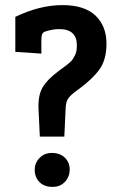

<svg xmlns="http://www.w3.org/2000/svg" viewBox="-20 -715 473 752"><path d="M281 -538Q281 -601 212 -601Q189 -601 162 -593Q149 -590 145.5 -582Q142 -574 142 -558V-505L40 -512V-649Q136 -695 224 -695Q311 -695 354 -654Q397 -613 397 -544Q397 -482 370.5 -444.5Q344 -407 290 -367Q260 -346 249 -332Q238 -318 237 -290L232 -180H136L131 -285Q128 -339 146 -371Q164 -403 211 -438Q215 -441 226 -449Q237 -457 241 -460Q245 -463 253.5 -470.5Q262 -478 265.5 -484Q269 -490 273.5 -498.5Q278 -507 279.5 -516.5Q281 -526 281 -538ZM116 -50Q116 -77 135 -96.5Q154 -116 183 -116Q215 -116 234 -97.5Q253 -79 253 -51Q253 -23 234.5 -3Q216 17 186 17Q153 17 134.5 -2Q116 -21 116 -50Z"/></svg>

Font: Bree Serif
Style: Regular
Weight: 400
Designer: Veronika Burian, Jos Scaglione
Foundry: TypeTogether
Version: Version 1.001